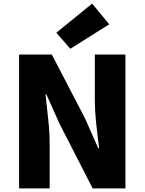

<svg xmlns="http://www.w3.org/2000/svg" viewBox="-20 -1047 804 1067"><path d="M86 -744H268L453 -388L526 -223H531Q523 -283 515 -357Q507 -431 507 -498V-744H677V0H495L311 -359L238 -522H233Q239 -459 247.5 -387Q256 -315 256 -247V0H86ZM492 -1027 587 -912 371 -776 293 -865Z"/></svg>

Font: Kinto Sans Black
Style: Regular
Weight: 900
Designer: Authors: Ryoko NISHIZUKA  (kana & ideographs); Paul D. Hunt (Latin, Greek & Cyrillic); Wenlong ZHANG  (bopomofo); Sandol
Foundry: Adobe Systems Incorporated, ookami Inc.
Version: Version 0.001